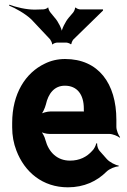

<svg xmlns="http://www.w3.org/2000/svg" viewBox="-20 -790 543 820"><path d="M258 -538C226 -538 197 -531 171 -518C89 -479 32 -390 32 -265V-246C32 -211 38 -178 50 -147C85 -55 162 10 270 10C339 10 394 -16 435 -57C447 -69 474 -80 486 -79L487 -83C474 -84 447 -98 436 -111L405 -146C398 -154 394 -169 395 -177L391 -178C390 -170 382 -153 374 -146C351 -120 320 -104 279 -104C224 -104 188 -140 174 -192C171 -206 160 -226 152 -233L151 -229C159 -223 178 -218 192 -218H447C461 -218 483 -209 491 -202L493 -204C486 -212 477 -234 477 -248V-278C477 -434 400 -538 258 -538ZM338 -326V-320C338 -317 338 -311 340 -310L342 -312C341 -314 335 -314 332 -314H196C182 -314 159 -308 151 -301L153 -297C161 -305 172 -328 176 -344C186 -389 211 -424 257 -424C309 -424 338 -387 338 -326ZM214 -714 196 -736C193 -739 185 -753 187 -757L184 -758C183 -754 170 -750 165 -750L131 -749C94 -748 46 -760 20 -770L19 -766C44 -756 88 -732 114 -707L194 -622C197 -618 204 -605 202 -602L205 -600C206 -604 219 -608 223 -608H264C268 -608 280 -604 282 -601L285 -602C284 -605 290 -618 293 -621L420 -745V-750H321C317 -750 305 -754 304 -758L300 -756C302 -753 295 -739 292 -736L274 -715C260 -699 242 -664 242 -647H246C246 -664 228 -699 214 -714Z"/></svg>

Font: Asimov
Style: EdgeNar
Weight: 500
Designer: Google
Version: Version 2.000980: 2014